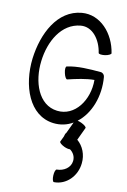

<svg xmlns="http://www.w3.org/2000/svg" viewBox="-193 -936 1001 1519"><g transform="rotate(15 307.5 -176.5)"><path d="M589 -602C552 -755 426 -876 279 -850C88 -816 4 -607 -4 -401C-11 -179 87 44 286 51C345 53 397 36 441 5L406 100C401 104 397 116 395 132L378 177C375 186 394 200 421 210C440 217 459 219 468 217C497 234 517 264 516 300C515 355 465 394 408 399C399 400 393 423 394 451C395 479 403 501 412 501C512 494 586 404 587 300C589 230 556 165 504 129L543 23C546 15 527 1 500 -9C489 -13 477 -16 468 -17C561 -101 606 -253 579 -406C576 -423 562 -436 544 -436C453 -436 354 -435 273 -409C264 -406 264 -382 273 -355C281 -328 295 -309 303 -311C372 -334 446 -357 513 -363C528 -201 436 -46 290 -51C137 -56 62 -228 68 -399C73 -561 146 -723 297 -750C392 -767 466 -679 490 -578C492 -569 516 -568 543 -574C571 -581 591 -594 589 -602Z"/></g></svg>

Font: Nupuram Condensed Medium
Style: Regular
Weight: 500
Width: 3
Designer: Santhosh Thottingal (santhosh.thottingal@gmail.com)
Foundry: SMC
Version: Version 1.000